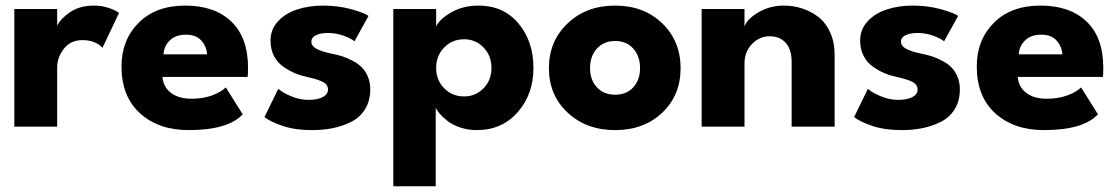

<svg xmlns="http://www.w3.org/2000/svg" viewBox="-20 -442 3906 670"><path d="M179.5 0H30V-410.5H179.5V-352.5Q192 -377.5 225.2 -400Q258.5 -422.5 308.5 -422.5Q334.5 -422.5 358.8 -414.5Q383 -406.5 395.5 -397L337.5 -275Q329.5 -285.5 311 -293.8Q292.5 -302 268.5 -302Q226 -302 202.8 -271.8Q179.5 -241.5 179.5 -206.5Z M547 -173.5Q549.5 -139 576.2 -118.2Q603 -97.5 648.5 -97.5Q688.5 -97.5 720.2 -109.2Q752 -121 768 -137L827 -43Q775 12 638.5 12Q533.5 12 468.8 -46.5Q404 -105 404 -210Q404 -302.5 463.8 -362.5Q523.5 -422.5 626.5 -422.5Q729 -422.5 787.2 -366.8Q845.5 -311 845.5 -205.5Q845.5 -180 844 -173.5ZM702.5 -252.5Q701 -280 682.5 -300.5Q664 -321 629 -321Q593 -321 572.5 -301Q552 -281 550.5 -252.5Z M1107.5 -422.5Q1160 -422.5 1206 -409.8Q1252 -397 1266 -386.5L1217 -298Q1204.5 -308 1178.5 -317.5Q1152.5 -327 1124.5 -327Q1099 -327 1082.8 -319.2Q1066.5 -311.5 1066.5 -296.5Q1066.5 -281.5 1084.2 -271.8Q1102 -262 1138.5 -254.5Q1159 -250.5 1175.8 -245Q1192.5 -239.5 1211.2 -229.5Q1230 -219.5 1242.8 -206.8Q1255.5 -194 1263.8 -174.2Q1272 -154.5 1272 -130Q1272 -89.5 1253.5 -60.2Q1235 -31 1204 -16Q1173 -1 1140 5.5Q1107 12 1070 12Q1008.5 12 965.2 -3Q922 -18 903 -33.5L951 -132Q967 -118 996.8 -105.8Q1026.5 -93.5 1056.5 -93.5Q1088 -93.5 1106.2 -103.2Q1124.5 -113 1124.5 -129.5Q1124.5 -146.5 1107.2 -155.8Q1090 -165 1053.5 -173Q1030 -178 1010 -186.2Q990 -194.5 969.2 -208.8Q948.5 -223 936.2 -246.5Q924 -270 924 -300.5Q924 -339.5 950.2 -367.8Q976.5 -396 1017.5 -409.2Q1058.5 -422.5 1107.5 -422.5Z M1500.5 208H1352.5V-410.5H1502V-350Q1514 -375.5 1555 -399Q1596 -422.5 1650 -422.5Q1737 -422.5 1789.2 -360.2Q1841.5 -298 1841.5 -205Q1841.5 -113 1786.5 -50.5Q1731.5 12 1644 12Q1613.5 12 1586.5 3Q1559.5 -6 1542.2 -19.5Q1525 -33 1514.5 -45.2Q1504 -57.5 1500.5 -67ZM1599.5 -305Q1558 -305 1530 -276.2Q1502 -247.5 1502 -205Q1502 -162.5 1530 -134Q1558 -105.5 1599.5 -105.5Q1639.5 -105.5 1667.2 -133.8Q1695 -162 1695 -205Q1695 -248 1667.2 -276.5Q1639.5 -305 1599.5 -305Z M1895.5 -204Q1895.5 -298.5 1960.8 -360.5Q2026 -422.5 2126.5 -422.5Q2227 -422.5 2291 -360.5Q2355 -298.5 2355 -204Q2355 -109.5 2291 -48.8Q2227 12 2126.5 12Q2026 12 1960.8 -49Q1895.5 -110 1895.5 -204ZM2063 -137.2Q2087 -111.5 2126.5 -111.5Q2166 -111.5 2189.8 -137.2Q2213.5 -163 2213.5 -204.5Q2213.5 -246 2189.8 -272.5Q2166 -299 2126.5 -299Q2087 -299 2063 -272.5Q2039 -246 2039 -204.5Q2039 -163 2063 -137.2Z M2715 -422.5Q2748.5 -422.5 2779.2 -412.5Q2810 -402.5 2835.8 -382.8Q2861.5 -363 2877 -328.8Q2892.5 -294.5 2892.5 -250.5V0H2742.5V-226Q2742.5 -269.5 2721.8 -292.5Q2701 -315.5 2665.5 -315.5Q2630.5 -315.5 2604.2 -288.5Q2578 -261.5 2578 -220.5V0H2428.5V-410.5H2578V-349.5Q2587 -376 2627 -399.2Q2667 -422.5 2715 -422.5Z M3165 -422.5Q3217.5 -422.5 3263.5 -409.8Q3309.5 -397 3323.5 -386.5L3274.5 -298Q3262 -308 3236 -317.5Q3210 -327 3182 -327Q3156.5 -327 3140.2 -319.2Q3124 -311.5 3124 -296.5Q3124 -281.5 3141.8 -271.8Q3159.5 -262 3196 -254.5Q3216.5 -250.5 3233.2 -245Q3250 -239.5 3268.8 -229.5Q3287.5 -219.5 3300.2 -206.8Q3313 -194 3321.2 -174.2Q3329.5 -154.5 3329.5 -130Q3329.5 -89.5 3311 -60.2Q3292.5 -31 3261.5 -16Q3230.5 -1 3197.5 5.5Q3164.5 12 3127.5 12Q3066 12 3022.8 -3Q2979.5 -18 2960.5 -33.5L3008.5 -132Q3024.5 -118 3054.2 -105.8Q3084 -93.5 3114 -93.5Q3145.5 -93.5 3163.8 -103.2Q3182 -113 3182 -129.5Q3182 -146.5 3164.8 -155.8Q3147.5 -165 3111 -173Q3087.5 -178 3067.5 -186.2Q3047.5 -194.5 3026.8 -208.8Q3006 -223 2993.8 -246.5Q2981.5 -270 2981.5 -300.5Q2981.5 -339.5 3007.8 -367.8Q3034 -396 3075 -409.2Q3116 -422.5 3165 -422.5Z M3531.5 -173.5Q3534 -139 3560.8 -118.2Q3587.5 -97.5 3633 -97.5Q3673 -97.5 3704.8 -109.2Q3736.5 -121 3752.5 -137L3811.5 -43Q3759.5 12 3623 12Q3518 12 3453.2 -46.5Q3388.5 -105 3388.5 -210Q3388.5 -302.5 3448.2 -362.5Q3508 -422.5 3611 -422.5Q3713.5 -422.5 3771.8 -366.8Q3830 -311 3830 -205.5Q3830 -180 3828.5 -173.5ZM3687 -252.5Q3685.5 -280 3667 -300.5Q3648.5 -321 3613.5 -321Q3577.5 -321 3557 -301Q3536.5 -281 3535 -252.5Z"/></svg>

Font: League Spartan
Style: Bold
Weight: 700
Foundry: The League of Moveable Type
Version: Version 2.002